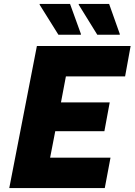

<svg xmlns="http://www.w3.org/2000/svg" viewBox="-20 -953 682 973"><path d="M27 0 167 -720H642L614 -566H314L289 -434H536L509 -288H260L234 -154H540L511 0ZM276 -777 181 -929V-933H335L390 -781V-777ZM473 -777 379 -929V-933H533L587 -781V-777Z"/></svg>

Font: Kufam
Style: Bold Italic
Weight: 700
Italic angle: -11°
Designer: Artur Schmal
Foundry: Original Type
Version: Version 1.301; ttfautohint (v1.8.3)